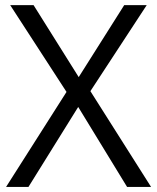

<svg xmlns="http://www.w3.org/2000/svg" viewBox="-20 -734 617 754"><path d="M573.2 0H479L287.1 -314L91.8 0H3.9L241.2 -373L20 -713.9H111.8L289.1 -431.2L467.8 -713.9H556.2L335 -376Z"/></svg>

Font: f01136030
Style: Regular
Weight: 400
Foundry: Ascender Corporation
Version: Version 1.10